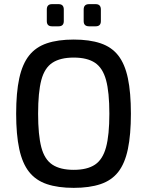

<svg xmlns="http://www.w3.org/2000/svg" viewBox="-20 -894 712 927"><path d="M336 -703Q412 -703 465.5 -685Q519 -667 551 -626Q583 -585 597.5 -516Q612 -447 612 -345Q612 -244 597.5 -174.5Q583 -105 551 -64Q519 -23 465.5 -5Q412 13 336 13Q260 13 206.5 -5Q153 -23 120.5 -64Q88 -105 73 -174.5Q58 -244 58 -345Q58 -447 73 -516Q88 -585 120.5 -626Q153 -667 206.5 -685Q260 -703 336 -703ZM336 -616Q271 -616 233 -591Q195 -566 179.5 -507.5Q164 -449 164 -345Q164 -242 179.5 -183Q195 -124 233 -99Q271 -74 336 -74Q401 -74 438.5 -99Q476 -124 492 -183Q508 -242 508 -345Q508 -449 492 -507.5Q476 -566 438.5 -591Q401 -616 336 -616ZM442 -874Q467 -874 467 -848V-792Q467 -767 442 -767H410Q384 -767 384 -792V-848Q384 -874 410 -874ZM263 -874Q288 -874 288 -848V-792Q288 -767 263 -767H231Q206 -767 206 -792V-848Q206 -874 231 -874Z"/></svg>

Font: Exo 2 Medium
Style: Regular
Weight: 500
Designer: Natanael Gama
Foundry: Natanael Gama
Version: Version 2.010